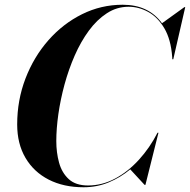

<svg xmlns="http://www.w3.org/2000/svg" viewBox="-20 -780 802 810"><path d="M332.5 10Q248.5 10 185.5 -22.2Q122.5 -54.5 87.5 -114Q52.5 -173.5 52.5 -255Q52.5 -357.5 87.5 -448.8Q122.5 -540 184 -610Q245.5 -680 326 -720Q406.5 -760 497.5 -760Q606.5 -760 663.5 -682L758 -750H761.5L711 -530H707L706.5 -539.5Q701 -614 673.2 -660.8Q645.5 -707.5 605.5 -729.5Q565.5 -751.5 522.5 -751.5Q473 -751.5 431 -724.2Q389 -697 355 -650.8Q321 -604.5 295.2 -545.8Q269.5 -487 252.2 -423.5Q235 -360 226.2 -298.5Q217.5 -237 217.5 -185Q217.5 -136.5 229.2 -93.8Q241 -51 270.2 -24.2Q299.5 2.5 351.5 2.5Q411 2.5 465.8 -26.8Q520.5 -56 566.2 -106.2Q612 -156.5 644.5 -220H648.5L593.5 0H590L529.5 -65.5Q488 -31 438.5 -10.5Q389 10 332.5 10Z"/></svg>

Font: Bodoni* 48pt
Style: Bold Italic
Weight: 700
Italic angle: -13°
Version: Version 2.3